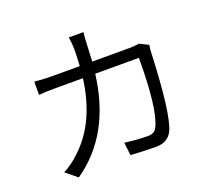

<svg xmlns="http://www.w3.org/2000/svg" viewBox="-135 -959 1269 1158"><g transform="rotate(-20 500.0 -380.0)"><path d="M855 -579Q850 -551 850 -530Q834 -143 789 -47Q760 13 682 13Q625 13 521 7L511 -76Q596 -65 660 -65Q703 -65 718 -98Q769 -200 769 -527H489Q442 -152 182 27L110 -32Q169 -64 212 -106Q374 -253 410 -527H242Q162 -527 127 -523V-608Q180 -602 241 -602H417Q421 -666 421 -704Q421 -745 414 -787H508Q504 -758 502 -705Q501 -667 497 -602H735Q771 -602 799 -607Z"/></g></svg>

Font: KaiGen Gothic CN Regular
Style: Regular
Weight: 400
Designer: Ryoko NISHIZUKA  (kana & ideographs); Paul D. Hunt (Latin, Greek & Cyrillic); Wenlong ZHANG  (bopomofo); Sandoll Communi
Foundry: Adobe Systems Incorporated
Version: Version 1.002.20150501